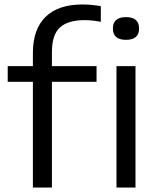

<svg xmlns="http://www.w3.org/2000/svg" viewBox="-20 -838 713 858"><path d="M127 0V-472.5H14.5V-542.5H127V-601Q127 -707.5 183.8 -762.8Q240.5 -818 348 -818Q369.5 -818 390.2 -816Q411 -814 430.5 -810.5V-740.5Q393.5 -748 357 -748Q283.5 -748 247.8 -715.2Q212 -682.5 212 -605.5V-542.5H411.5V-472.5H212V0ZM543 -660Q484.5 -660 484.5 -710.5Q484.5 -761.5 543 -761.5Q601.5 -761.5 601.5 -710.5Q601.5 -660 543 -660ZM500.5 0V-542.5H585.5V0Z"/></svg>

Font: Encode Sans Exp
Style: Regular
Weight: 400
Width: 7
Designer: Multiple Designers
Foundry: Impallari Type
Version: Version 3.002; ttfautohint (v1.8.3) -l 8 -r 50 -G 200 -x 14 